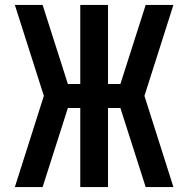

<svg xmlns="http://www.w3.org/2000/svg" viewBox="-20 -755 760 775"><path d="M40 0H152L254 -319H304V0H416V-319H466L568 0H680L563 -368L680 -735H568L466 -416H416V-735H304V-416H254L152 -735H40L157 -368Z"/></svg>

Font: Iosevka Sparkle Semibold
Style: Regular
Weight: 600
Designer: Belleve Invis
Foundry: Belleve Invis
Version: Version 4.5.0; ttfautohint (v1.8.3)